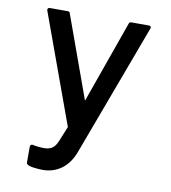

<svg xmlns="http://www.w3.org/2000/svg" viewBox="-82 -595 782 877"><g transform="rotate(10 309.0 -157.0)"><path d="M68.8 -511.2Q66.9 -516.1 69.8 -520Q72.8 -523.9 78.1 -523.9H163.1Q169.9 -523.9 171.9 -517.1L310.1 -134.8L445.8 -517.1Q446.3 -520 449.5 -522Q452.6 -523.9 455.1 -523.9H538.1Q543.9 -523.9 546.6 -520.3Q549.3 -516.6 546.9 -511.2L319.8 99.1Q299.8 153.8 262 181.9Q224.1 210 173.8 210Q166 210 156 209.2Q146 208.5 131.6 206.8Q117.2 205.1 107.7 200.7Q98.1 196.3 98.1 189.9V115.2Q98.1 110.4 101.8 107.2Q105.5 104 109.9 105Q135.3 110.8 163.1 110.8Q187 110.8 201.2 101.1Q215.3 91.3 225.1 67.9L253.9 -2.9Z"/></g></svg>

Font: Fragment Mono SemBd
Style: Regular
Weight: 600
Designer: Wei Huang based on Nimbus Sans by URW Studio, based on Helvetica by Max Miedinger.
Foundry: Wei Huang
Version: Version 1.011